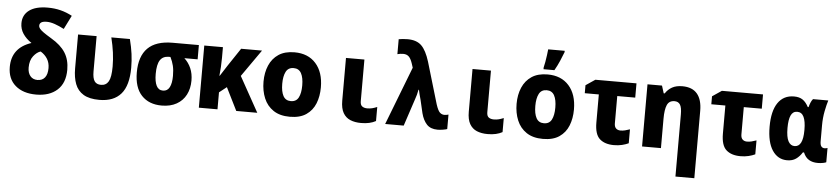

<svg xmlns="http://www.w3.org/2000/svg" viewBox="-52 -1124 7424 1702"><g transform="rotate(5 3659.5 -272.5)"><path d="M279 10Q163 10 94.5 -49Q26 -108 26 -214Q26 -385 199 -442Q150 -475 122.5 -516.5Q95 -558 95 -609Q95 -683 152 -725Q209 -767 316 -767Q377 -767 430.5 -753.5Q484 -740 534 -713L473 -591Q429 -614 390 -627.5Q351 -641 318 -641Q284 -641 269 -630.5Q254 -620 254 -602Q254 -587 264.5 -574Q275 -561 299.5 -543.5Q324 -526 369 -499Q456 -448 496 -385Q536 -322 536 -233Q536 -115 467 -52.5Q398 10 279 10ZM280 -120Q323 -120 346 -149Q369 -178 369 -233Q369 -280 347.5 -315Q326 -350 287 -374Q253 -364 223 -325.5Q193 -287 193 -223Q193 -176 216 -148Q239 -120 280 -120Z M842 8Q752 8 700 -23.5Q648 -55 626 -113Q604 -171 604 -250V-553H769V-239Q769 -179 787 -152.5Q805 -126 845 -126Q890 -126 912 -164Q934 -202 934 -297Q934 -359 925.5 -421.5Q917 -484 900 -553H1065Q1083 -483 1091 -423Q1099 -363 1099 -301Q1099 -142 1034 -67Q969 8 842 8Z M1397 10Q1283 10 1217.5 -59.5Q1152 -129 1152 -264Q1152 -407 1224.5 -480Q1297 -553 1446 -553H1679V-426H1561Q1599 -391 1620 -343Q1641 -295 1641 -233Q1641 -162 1612.5 -107Q1584 -52 1529 -21Q1474 10 1397 10ZM1397 -123Q1436 -123 1455 -159Q1474 -195 1474 -261Q1474 -313 1465 -350.5Q1456 -388 1437 -426H1423Q1370 -426 1345 -387.5Q1320 -349 1320 -265Q1320 -197 1338.5 -160Q1357 -123 1397 -123Z M1727 0V-553H1893V-458Q1893 -423 1890.5 -377.5Q1888 -332 1884 -298H1887Q1903 -323 1917.5 -345.5Q1932 -368 1950 -396L2055 -553H2241L2073 -313L2247 0H2060L1959 -203L1893 -151V0Z M2537 10Q2448 10 2390.5 -28.5Q2333 -67 2305.5 -133Q2278 -199 2278 -280Q2278 -361 2305.5 -425Q2333 -489 2388.5 -526Q2444 -563 2530 -563Q2651 -563 2720 -485.5Q2789 -408 2789 -273Q2789 -194 2763.5 -130Q2738 -66 2682.5 -28Q2627 10 2537 10ZM2534 -129Q2582 -129 2602.5 -168.5Q2623 -208 2623 -276Q2623 -345 2602 -384Q2581 -423 2534 -423Q2486 -423 2465.5 -383Q2445 -343 2445 -276Q2445 -207 2466 -168Q2487 -129 2534 -129Z M3171 10Q3116 10 3075 -7Q3034 -24 3011 -64Q2988 -104 2988 -173V-553H3152V-183Q3152 -149 3169.5 -136.5Q3187 -124 3214 -124Q3238 -124 3258 -129Q3278 -134 3302 -144V-19Q3277 -5 3244.5 2.5Q3212 10 3171 10Z M3852 10Q3789 10 3755.5 -26Q3722 -62 3706 -124L3679 -240Q3672 -267 3666 -288Q3660 -309 3657 -328H3653Q3644 -279 3630 -242L3550 0H3385L3585 -518L3572 -558Q3558 -599 3539.5 -616Q3521 -633 3491 -633Q3464 -633 3439 -626V-759Q3452 -762 3476 -764Q3500 -766 3518 -766Q3599 -766 3642 -723.5Q3685 -681 3715 -584L3825 -213Q3843 -158 3860.5 -142Q3878 -126 3901 -126Q3917 -126 3937 -132V-3Q3924 2 3897.5 6Q3871 10 3852 10Z M4297 10Q4242 10 4201 -7Q4160 -24 4137 -64Q4114 -104 4114 -173V-553H4278V-183Q4278 -149 4295.5 -136.5Q4313 -124 4340 -124Q4364 -124 4384 -129Q4404 -134 4428 -144V-19Q4403 -5 4370.5 2.5Q4338 10 4297 10Z M4789 10Q4700 10 4642.5 -28.5Q4585 -67 4557.5 -133Q4530 -199 4530 -280Q4530 -361 4557.5 -425Q4585 -489 4640.5 -526Q4696 -563 4782 -563Q4903 -563 4972 -485.5Q5041 -408 5041 -273Q5041 -194 5015.5 -130Q4990 -66 4934.5 -28Q4879 10 4789 10ZM4786 -129Q4834 -129 4854.5 -168.5Q4875 -208 4875 -276Q4875 -345 4854 -384Q4833 -423 4786 -423Q4738 -423 4717.5 -383Q4697 -343 4697 -276Q4697 -207 4718 -168Q4739 -129 4786 -129ZM4741 -622Q4746 -641 4751.5 -671.5Q4757 -702 4761 -733.5Q4765 -765 4767 -785H4914V-773Q4899 -734 4881 -692Q4863 -650 4838 -606H4741Z M5421 10Q5340 10 5294.5 -30.5Q5249 -71 5249 -176V-426H5124V-497L5207 -553H5573V-426H5413V-183Q5413 -153 5428 -138.5Q5443 -124 5468 -124Q5488 -124 5508.5 -129Q5529 -134 5551 -142V-18Q5526 -6 5493 2Q5460 10 5421 10Z M5671 0V-553H5800L5821 -486H5830Q5853 -522 5889.5 -542.5Q5926 -563 5981 -563Q6069 -563 6113 -511Q6157 -459 6157 -359V240H5989V-312Q5989 -374 5973 -399.5Q5957 -425 5923 -425Q5875 -425 5857 -384Q5839 -343 5839 -261V0Z M6547 10Q6466 10 6420.5 -30.5Q6375 -71 6375 -176V-426H6250V-497L6333 -553H6699V-426H6539V-183Q6539 -153 6554 -138.5Q6569 -124 6594 -124Q6614 -124 6634.5 -129Q6655 -134 6677 -142V-18Q6652 -6 6619 2Q6586 10 6547 10Z M6962 10Q6879 10 6830.5 -63Q6782 -136 6782 -274Q6782 -413 6832 -486Q6882 -559 6975 -559Q7023 -559 7052.5 -538.5Q7082 -518 7104 -476H7111Q7116 -496 7124 -516Q7132 -536 7144 -550H7280Q7268 -513 7256 -452.5Q7244 -392 7244 -326V-185Q7244 -151 7255 -138Q7266 -125 7283 -125Q7298 -125 7310 -130V-3Q7304 1 7282.5 5.5Q7261 10 7234 10Q7189 10 7156.5 -9Q7124 -28 7106 -72H7096Q7072 -34 7040.5 -12Q7009 10 6962 10ZM7017 -121Q7092 -121 7092 -268V-274Q7092 -348 7073.5 -387Q7055 -426 7015 -426Q6976 -426 6958.5 -388Q6941 -350 6941 -276Q6941 -195 6961 -158Q6981 -121 7017 -121Z"/></g></svg>

Font: Noto Sans Mono SemiCondensed Black
Style: Regular
Weight: 900
Width: 4
Designer: Monotype Design Team
Foundry: Monotype Imaging Inc.
Version: Version 2.014; ttfautohint (v1.8.4.7-5d5b)